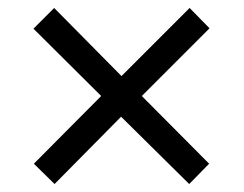

<svg xmlns="http://www.w3.org/2000/svg" viewBox="-20 -594 612 482"><path d="M456 -574 506 -523 336 -353 505 -183 455 -132 284 -301 117 -132 65 -183 234 -353 64 -522 116 -574 285 -403Z"/></svg>

Font: Noto Sans Georgian
Style: Regular
Weight: 400
Designer: Monotype Design Team, Akaki Razmadze
Foundry: Google LLC
Version: Version 2.002